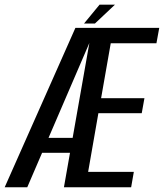

<svg xmlns="http://www.w3.org/2000/svg" viewBox="-51 -793 695 813"><path d="M-31.2 0H64.4L337.3 -634L345.8 -675H268.3ZM89.4 -146H270.1L281.5 -209.2H117.6ZM219.7 0H504.3L515.7 -65.3H322.2L365.6 -313.8H549.2L560.6 -377.2H377.1L417.9 -609.7H611.4L623.3 -675H338.7ZM304.9 -693.5H351.1L435.7 -773.2H370.5Z"/></svg>

Font: Anybody Thin Condensed
Style: Italic
Weight: 100
Width: 3
Italic angle: -10°
Version: Version 1.113;gftools[0.9.25]